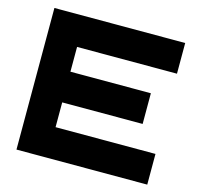

<svg xmlns="http://www.w3.org/2000/svg" viewBox="-105 -831 975 943"><g transform="rotate(15 383.0 -360.0)"><path d="M723 -720V-564H215V-438H624V-282H215V-156H723V0H58V-720Z"/></g></svg>

Font: Orbitron
Style: Black
Weight: 900
Designer: Matt McInerney
Foundry: Matt McInerney
Version: 1.000